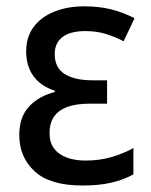

<svg xmlns="http://www.w3.org/2000/svg" viewBox="-20 -568 469 598"><path d="M313.5 -317.9V-245.1H259.3Q216.3 -245.1 188.7 -234.6Q161.1 -224.1 147.7 -203.9Q134.3 -183.6 134.3 -153.3Q134.3 -124.5 148.2 -105.7Q162.1 -86.9 187.5 -77.4Q212.9 -67.9 247.1 -67.9Q290 -67.9 328.1 -79.1Q366.2 -90.3 395.5 -106.9V-24.9Q365.7 -8.3 327.6 0.7Q289.6 9.8 237.3 9.8Q135.7 9.8 87.9 -34.4Q40 -78.6 40 -147.5Q40 -203.6 70.6 -236.3Q101.1 -269 150.4 -281.2V-285.6Q107.4 -299.3 84.5 -330.6Q61.5 -361.8 61.5 -408.2Q61.5 -452.6 84.7 -483.9Q107.9 -515.1 148.9 -531.7Q189.9 -548.3 243.2 -548.3Q287.6 -548.3 325.4 -539.1Q363.3 -529.8 398.9 -511.2L365.2 -439.5Q337.9 -453.6 309.1 -462.4Q280.3 -471.2 246.6 -471.2Q198.7 -471.2 174.6 -452.6Q150.4 -434.1 150.4 -399.4Q150.4 -357.4 181.2 -337.6Q211.9 -317.9 269 -317.9Z"/></svg>

Font: Open Sans SemiCondensed Medium
Style: Regular
Weight: 500
Width: 4
Designer: Monotype Design Team
Foundry: Monotype Imaging Inc.
Version: Version 3.000